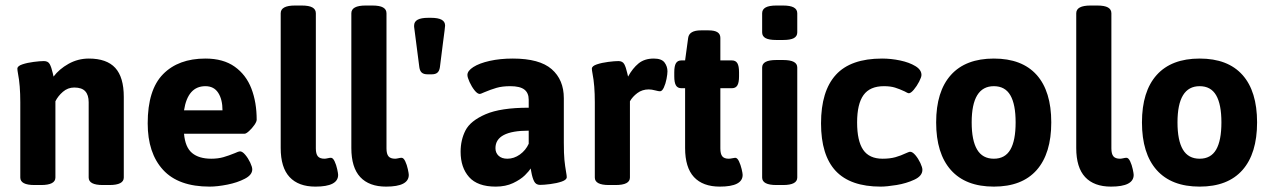

<svg xmlns="http://www.w3.org/2000/svg" viewBox="-20 -675 4653 702"><path d="M54.2 -25.9V-301.3Q54.2 -363.8 45.9 -405.3Q43.5 -418.5 43.5 -423.8Q43.5 -433.6 61.8 -439.7Q80.1 -445.8 103.3 -448.7Q126.5 -451.7 140.6 -451.7Q155.8 -451.7 161.9 -440.4Q168 -429.2 172.9 -407.7L175.8 -395Q196.3 -422.4 230.7 -441.7Q265.1 -460.9 304.7 -460.9Q370.1 -460.9 401.4 -426.8Q432.6 -392.6 432.6 -320.8V-25.9Q432.6 1.5 379.9 1.5H356Q304.2 1.5 304.2 -25.9V-301.3Q304.2 -327.6 291.7 -341.3Q279.3 -355 251.5 -355Q228 -355 210 -339.4Q191.9 -323.7 182.6 -304.7V-25.9Q182.6 1.5 129.9 1.5H106Q54.2 1.5 54.2 -25.9Z M520 -224.1Q520 -346.7 576.2 -403.8Q632.3 -460.9 731 -460.9Q796.4 -460.9 838.1 -431.2Q879.9 -401.4 899.2 -351.1Q918.5 -300.8 918.5 -237.3Q918.5 -230 909.9 -217.8Q901.4 -205.6 890.6 -195.8Q879.9 -186 874 -186H652.8Q657.2 -136.2 682.4 -115.5Q707.5 -94.7 752.4 -94.7Q776.9 -94.7 796.6 -100.3Q816.4 -106 838.9 -115.2Q852.5 -121.6 857.4 -121.6Q866.2 -121.6 876.7 -109.1Q887.2 -96.7 894.8 -80.6Q902.3 -64.5 902.3 -55.7Q902.3 -35.6 875.2 -21.5Q848.1 -7.3 811.3 0Q774.4 7.3 746.6 7.3Q632.3 7.3 576.2 -54Q520 -115.2 520 -224.1ZM793.5 -271.5Q793.5 -311.5 777.8 -335.7Q762.2 -359.9 731 -359.9Q666.5 -359.9 652.8 -271.5Z M1006.3 -133.8V-626.5Q1006.3 -654.8 1058.6 -654.8H1083Q1109.9 -654.8 1122.3 -647.7Q1134.8 -640.6 1134.8 -626.5V-132.3Q1134.8 -112.3 1142.1 -103.5Q1149.4 -94.7 1166.5 -94.7Q1170.9 -94.7 1179.7 -96.7Q1182.1 -97.2 1184.6 -97.7Q1187 -98.1 1189.9 -98.1Q1197.3 -98.1 1203.4 -85.2Q1209.5 -72.3 1212.9 -56.4Q1216.3 -40.5 1216.3 -35.6Q1216.3 7.3 1133.3 7.3Q1071.3 7.3 1038.8 -27.6Q1006.3 -62.5 1006.3 -133.8Z M1264.6 -133.8V-626.5Q1264.6 -654.8 1316.9 -654.8H1341.3Q1368.2 -654.8 1380.6 -647.7Q1393.1 -640.6 1393.1 -626.5V-132.3Q1393.1 -112.3 1400.4 -103.5Q1407.7 -94.7 1424.8 -94.7Q1429.2 -94.7 1438 -96.7Q1440.4 -97.2 1442.9 -97.7Q1445.3 -98.1 1448.2 -98.1Q1455.6 -98.1 1461.7 -85.2Q1467.8 -72.3 1471.2 -56.4Q1474.6 -40.5 1474.6 -35.6Q1474.6 7.3 1391.6 7.3Q1329.6 7.3 1297.1 -27.6Q1264.6 -62.5 1264.6 -133.8Z M1513.2 -429.2 1494.1 -577.1V-581.5Q1494.1 -595.7 1506.8 -602.8Q1519.5 -609.9 1546.4 -609.9H1555.2Q1582 -609.9 1594.7 -602.8Q1607.4 -595.7 1607.4 -581.5Q1607.4 -576.2 1599.6 -518.1L1588.4 -429.2Q1586.4 -415.5 1579.3 -409.4Q1572.3 -403.3 1559.1 -403.3H1543Q1529.3 -403.3 1522.2 -409.4Q1515.1 -415.5 1513.2 -429.2Z M1664.1 -120.1Q1664.1 -163.6 1682.1 -198.5Q1700.2 -233.4 1755.4 -257.3Q1810.5 -281.2 1913.1 -281.2V-310.1Q1913.1 -335.4 1897 -347.7Q1880.9 -359.9 1845.7 -359.9Q1816.4 -359.9 1795.4 -353.8Q1774.4 -347.7 1750 -337.4Q1737.3 -331.5 1734.4 -331.5Q1725.6 -331.5 1715.1 -344.7Q1704.6 -357.9 1696.8 -375Q1689 -392.1 1689 -400.9Q1689 -416 1710.7 -429.9Q1732.4 -443.8 1770.5 -452.4Q1808.6 -460.9 1855 -460.9Q1952.6 -460.9 1997.1 -422.1Q2041.5 -383.3 2041.5 -315.9V-153.3Q2041.5 -112.8 2043.7 -90.3Q2045.9 -67.9 2049.8 -45.9Q2052.2 -32.7 2052.2 -27.3Q2052.2 -17.6 2033.9 -11.2Q2015.6 -4.9 1992.2 -2Q1968.8 1 1954.6 1Q1939.5 1 1932.9 -12Q1926.3 -24.9 1922.4 -47.4Q1921.9 -50.3 1921.4 -53.2Q1920.9 -56.2 1919.9 -59.1Q1915 -49.8 1899.2 -34.2Q1883.3 -18.6 1856 -5.6Q1828.6 7.3 1792.5 7.3Q1726.1 7.3 1695.1 -27.6Q1664.1 -62.5 1664.1 -120.1ZM1913.1 -149.4V-197.3Q1791.5 -197.3 1791.5 -133.3Q1791.5 -116.2 1803 -105.5Q1814.5 -94.7 1835 -94.7Q1859.4 -94.7 1880.9 -110.1Q1902.3 -125.5 1913.1 -149.4Z M2154.8 -25.9V-301.3Q2154.8 -363.8 2146.5 -405.3Q2144 -418.5 2144 -423.8Q2144 -433.6 2162.4 -439.7Q2180.7 -445.8 2203.9 -448.7Q2227.1 -451.7 2241.2 -451.7Q2256.3 -451.7 2262.5 -440.4Q2268.6 -429.2 2273.4 -407.7L2276.4 -395Q2293 -425.3 2314.7 -443.1Q2336.4 -460.9 2370.6 -460.9Q2398.9 -460.9 2409.7 -446.5Q2420.4 -432.1 2420.4 -414.1Q2420.4 -404.3 2417 -386.5Q2413.6 -368.7 2407.2 -355Q2400.9 -341.3 2393.1 -341.3Q2387.7 -341.3 2377 -344.2Q2362.3 -348.1 2352.1 -348.1Q2328.1 -348.1 2310.3 -334.7Q2292.5 -321.3 2283.2 -304.7V-25.9Q2283.2 1.5 2230.5 1.5H2206.5Q2154.8 1.5 2154.8 -25.9Z M2484.9 -133.8V-352.5H2471.2Q2457.5 -352.5 2451.4 -362.8Q2445.3 -373 2445.3 -396V-410.6Q2445.3 -433.6 2451.4 -443.8Q2457.5 -454.1 2471.2 -454.1H2484.9L2496.1 -536.6Q2500 -564 2543 -564H2570.3Q2592.8 -564 2603.3 -557.1Q2613.8 -550.3 2613.8 -536.6V-454.1H2656.2Q2669.9 -454.1 2676 -443.8Q2682.1 -433.6 2682.1 -410.6V-396Q2682.1 -373 2676 -362.8Q2669.9 -352.5 2656.2 -352.5H2613.8V-132.3Q2613.8 -112.3 2620.8 -103.5Q2627.9 -94.7 2644.5 -94.7Q2649.4 -94.7 2657.7 -96.4Q2666 -98.1 2668 -98.1Q2675.8 -98.1 2681.9 -85.2Q2688 -72.3 2691.7 -56.6Q2695.3 -41 2695.3 -35.6Q2695.3 7.3 2611.8 7.3Q2549.8 7.3 2517.3 -27.6Q2484.9 -62.5 2484.9 -133.8Z M2766.6 -556.6V-626.5Q2766.6 -640.6 2779.3 -647.7Q2792 -654.8 2818.8 -654.8H2842.8Q2869.6 -654.8 2882.3 -647.7Q2895 -640.6 2895 -626.5V-556.6Q2895 -542.5 2882.6 -535.6Q2870.1 -528.8 2842.8 -528.8H2818.8Q2791.5 -528.8 2779.1 -535.6Q2766.6 -542.5 2766.6 -556.6ZM2766.6 -25.9V-428.2Q2766.6 -441.9 2779.3 -448.7Q2792 -455.6 2818.8 -455.6H2842.8Q2869.6 -455.6 2882.3 -448.7Q2895 -441.9 2895 -428.2V-25.9Q2895 1.5 2842.8 1.5H2818.8Q2766.6 1.5 2766.6 -25.9Z M2981.9 -224.1Q2981.9 -341.8 3036.1 -401.4Q3090.3 -460.9 3205.1 -460.9Q3237.8 -460.9 3271.2 -453.9Q3304.7 -446.8 3326.9 -433.3Q3349.1 -419.9 3349.1 -400.9Q3349.1 -393.1 3340.6 -376.5Q3332 -359.9 3321 -346.9Q3310.1 -334 3302.7 -334Q3299.3 -334 3287.6 -340.8Q3269 -349.6 3252.4 -354.7Q3235.8 -359.9 3211.9 -359.9Q3160.6 -359.9 3137.2 -327.4Q3113.8 -294.9 3113.8 -227.5Q3113.8 -159.7 3136 -127.2Q3158.2 -94.7 3207 -94.7Q3233.9 -94.7 3253.9 -100.3Q3273.9 -106 3292 -114.7Q3295.4 -116.2 3300.3 -118.2Q3305.2 -120.1 3307.6 -120.1Q3316.4 -120.1 3326.9 -107.7Q3337.4 -95.2 3345 -79.1Q3352.5 -63 3352.5 -54.2Q3352.5 -31.7 3323.2 -18.1Q3293.9 -4.4 3257.8 1.5Q3221.7 7.3 3200.2 7.3Q3089.4 7.3 3035.6 -50Q2981.9 -107.4 2981.9 -224.1Z M3402.8 -227.5Q3402.8 -340.8 3456.8 -400.9Q3510.7 -460.9 3613.8 -460.9Q3716.8 -460.9 3770.3 -401.1Q3823.7 -341.3 3823.7 -227.5Q3823.7 -113.8 3770.3 -53.2Q3716.8 7.3 3613.8 7.3Q3510.7 7.3 3456.8 -53.2Q3402.8 -113.8 3402.8 -227.5ZM3693.4 -227.5Q3693.4 -293.5 3674.1 -326.7Q3654.8 -359.9 3613.8 -359.9Q3532.7 -359.9 3532.7 -227.5Q3532.7 -161.6 3552.5 -128.2Q3572.3 -94.7 3613.8 -94.7Q3654.8 -94.7 3674.1 -127.9Q3693.4 -161.1 3693.4 -227.5Z M3915 -133.8V-626.5Q3915 -654.8 3967.3 -654.8H3991.7Q4018.6 -654.8 4031 -647.7Q4043.5 -640.6 4043.5 -626.5V-132.3Q4043.5 -112.3 4050.8 -103.5Q4058.1 -94.7 4075.2 -94.7Q4079.6 -94.7 4088.4 -96.7Q4090.8 -97.2 4093.3 -97.7Q4095.7 -98.1 4098.6 -98.1Q4106 -98.1 4112.1 -85.2Q4118.2 -72.3 4121.6 -56.4Q4125 -40.5 4125 -35.6Q4125 7.3 4042 7.3Q3980 7.3 3947.5 -27.6Q3915 -62.5 3915 -133.8Z M4155.3 -227.5Q4155.3 -340.8 4209.2 -400.9Q4263.2 -460.9 4366.2 -460.9Q4469.2 -460.9 4522.7 -401.1Q4576.2 -341.3 4576.2 -227.5Q4576.2 -113.8 4522.7 -53.2Q4469.2 7.3 4366.2 7.3Q4263.2 7.3 4209.2 -53.2Q4155.3 -113.8 4155.3 -227.5ZM4445.8 -227.5Q4445.8 -293.5 4426.5 -326.7Q4407.2 -359.9 4366.2 -359.9Q4285.2 -359.9 4285.2 -227.5Q4285.2 -161.6 4304.9 -128.2Q4324.7 -94.7 4366.2 -94.7Q4407.2 -94.7 4426.5 -127.9Q4445.8 -161.1 4445.8 -227.5Z"/></svg>

Font: Jaldi
Style: Bold
Weight: 400
Designer: Pablo Cosgaya and Nicolas Silva
Foundry: Omnibus-Type
Version: Version 1.007